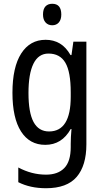

<svg xmlns="http://www.w3.org/2000/svg" viewBox="-20 -758 548 1018"><path d="M222 -547Q264 -547 297 -527.5Q330 -508 354 -466H359L369 -537H438V7Q438 120 386.5 180Q335 240 224 240Q140 240 77 208V130Q148 168 224 168Q287 168 321 133Q355 98 355 22V5Q355 -10 356 -32Q357 -54 359 -74H355Q308 10 220 10Q137 10 91.5 -61Q46 -132 46 -266Q46 -402 92.5 -474.5Q139 -547 222 -547ZM237 -474Q184 -474 157.5 -420.5Q131 -367 131 -265Q131 -161 158 -111Q185 -61 240 -61Q355 -61 355 -245V-269Q355 -377 326.5 -425.5Q298 -474 237 -474ZM257 -738Q305 -738 305 -681Q305 -654 292 -639Q279 -624 257 -624Q235 -624 221.5 -639Q208 -654 208 -681Q208 -710 221 -724Q234 -738 257 -738Z"/></svg>

Font: Noto Sans Lao Condensed
Style: Regular
Weight: 400
Width: 3
Designer: Monotype Design Team
Foundry: Monotype Imaging Inc.
Version: Version 2.003; ttfautohint (v1.8.4.7-5d5b)